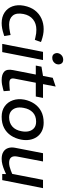

<svg xmlns="http://www.w3.org/2000/svg" viewBox="764 -1556 799 2368"><g transform="rotate(90 1164.0 -372.5)"><path d="M265 7Q189 7 135 -28.5Q81 -64 58.5 -126.5Q36 -189 51 -268Q67 -349 108 -402.5Q149 -456 209 -483.5Q269 -511 340 -511Q376 -511 410.5 -504Q445 -497 483 -484L499 -477L472 -402L442 -409Q415 -416 392 -418.5Q369 -421 347 -421Q270 -421 219 -379.5Q168 -338 153 -262Q136 -174 173 -129.5Q210 -85 284 -85Q328 -85 385 -97L412 -103L425 -25L403 -18Q363 -5 330 1Q297 7 265 7Z M522 0 620 -503H721L623 0ZM693 -617Q660 -617 646 -639Q632 -661 636 -687Q639 -703 649.5 -718Q660 -733 677 -742.5Q694 -752 717 -752Q750 -752 764 -730Q778 -708 774 -683Q772 -666 761.5 -651.5Q751 -637 734.5 -627Q718 -617 693 -617Z M968 7Q897 7 863.5 -25.5Q830 -58 845 -133L900 -414H789L803 -484L917 -503L940 -623L1048 -659L1018 -503H1188L1171 -414H1001L950 -151Q944 -118 956.5 -103Q969 -88 1004 -88Q1027 -88 1044 -89.5Q1061 -91 1078 -92L1099 -95L1105 -18L1077 -10Q1050 -2 1022 2.5Q994 7 968 7Z M1420 7Q1344 7 1291.5 -30.5Q1239 -68 1217 -131.5Q1195 -195 1209 -272Q1223 -341 1259 -395Q1295 -449 1353 -480Q1411 -511 1493 -511Q1554 -511 1599 -488Q1644 -465 1670.5 -425.5Q1697 -386 1705 -336Q1713 -286 1702 -231Q1688 -161 1652 -107Q1616 -53 1558.5 -23Q1501 7 1420 7ZM1427 -85Q1496 -85 1541 -124.5Q1586 -164 1599 -238Q1609 -288 1599 -328.5Q1589 -369 1559.5 -393.5Q1530 -418 1481 -418Q1410 -418 1367 -377Q1324 -336 1311 -264Q1300 -207 1313 -167Q1326 -127 1356 -106Q1386 -85 1427 -85Z M1940 7Q1887 7 1853 -14Q1819 -35 1806.5 -73Q1794 -111 1803 -158L1870 -503H1972L1911 -184Q1902 -135 1922 -110Q1942 -85 1988 -85Q2011 -85 2034 -90.5Q2057 -96 2083 -106L2125 -123L2199 -503H2301L2202 0H2126L2129 -78L2147 -56L2089 -30Q2047 -12 2011 -2.5Q1975 7 1940 7Z"/></g></svg>

Font: REM
Style: Italic
Weight: 400
Italic angle: -11°
Designer: Octavio Pardo
Foundry: Ashler Design
Version: Version 1.005;gftools[0.9.28]